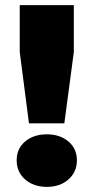

<svg xmlns="http://www.w3.org/2000/svg" viewBox="-20 -720 364 749"><path d="M93 -239 57 -517V-700H268V-517L231 -239ZM163 9Q111 9 78 -20Q45 -49 45 -95Q45 -140 78 -168Q111 -196 163 -196Q214 -196 247 -168Q280 -140 280 -95Q280 -49 247 -20Q214 9 163 9Z"/></svg>

Font: REM ExtraBold
Style: Regular
Weight: 800
Designer: Octavio Pardo
Foundry: Ashler Design
Version: Version 1.005;gftools[0.9.28]